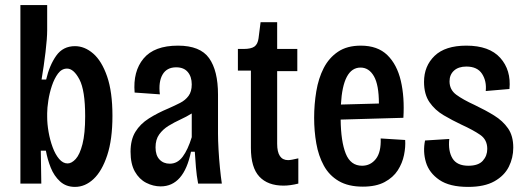

<svg xmlns="http://www.w3.org/2000/svg" viewBox="-20 -720 2061 753"><path d="M274 13Q239 13 215.5 -8.5Q192 -30 179 -62.5Q166 -95 160 -129H140L142 0H60V-700H165V-601Q165 -570 158.5 -515.5Q152 -461 143 -408H161Q174 -464 200.5 -501.5Q227 -539 274 -539Q312 -539 345.5 -510Q379 -481 400 -420.5Q421 -360 421 -266Q421 -173 400.5 -111Q380 -49 347 -18Q314 13 274 13ZM245 -79Q261 -79 277 -96.5Q293 -114 303.5 -155Q314 -196 314 -264Q314 -366 291.5 -408.5Q269 -451 243 -451Q222 -451 207.5 -431.5Q193 -412 183.5 -383.5Q174 -355 169.5 -325.5Q165 -296 165 -276V-262Q165 -234 170.5 -202.5Q176 -171 186.5 -142.5Q197 -114 212 -96.5Q227 -79 245 -79Z M610 11Q581 11 553.5 -3Q526 -17 509 -47Q492 -77 492 -125Q492 -172 511 -203Q530 -234 564 -255.5Q598 -277 641 -295Q666 -306 686.5 -316.5Q707 -327 719.5 -344Q732 -361 732 -389Q732 -419 716.5 -437.5Q701 -456 671 -456Q634 -456 617.5 -427.5Q601 -399 607 -350L508 -357Q501 -440 543 -490.5Q585 -541 678 -541Q765 -541 800 -492Q835 -443 835 -349V-196Q835 -170 837 -134Q839 -98 842.5 -62.5Q846 -27 850 0H757Q751 -32 748.5 -63Q746 -94 744 -125H729Q701 11 610 11ZM646 -78Q676 -78 696.5 -105.5Q717 -133 732 -182V-275Q711 -262 687 -251Q663 -240 641 -226.5Q619 -213 604.5 -193Q590 -173 590 -142Q590 -111 605.5 -94.5Q621 -78 646 -78Z M1092 8Q1030 8 997 -27.5Q964 -63 964 -140V-443H913V-528H935Q965 -528 978 -537.5Q991 -547 994 -570L1002 -633H1067V-528H1146V-441H1067V-156Q1067 -92 1110 -92Q1121 -92 1150 -99V0Q1118 8 1092 8Z M1403 12Q1346 12 1308.5 -10Q1271 -32 1250 -70.5Q1229 -109 1220.5 -157.5Q1212 -206 1212 -258Q1212 -311 1220.5 -362Q1229 -413 1249.5 -453Q1270 -493 1305.5 -517Q1341 -541 1395 -541Q1461 -541 1499 -504Q1537 -467 1552 -403Q1567 -339 1562 -258L1316 -251Q1317 -165 1336 -117.5Q1355 -70 1400 -70Q1433 -70 1454 -96.5Q1475 -123 1473 -177L1569 -171Q1571 -144 1564.5 -112Q1558 -80 1540 -52Q1522 -24 1488.5 -6Q1455 12 1403 12ZM1394 -455Q1325 -455 1317 -310L1466 -314Q1466 -387 1446.5 -421Q1427 -455 1394 -455Z M1816 13Q1743 13 1703 -14.5Q1663 -42 1650.5 -83.5Q1638 -125 1647 -169L1742 -175Q1737 -128 1754.5 -99Q1772 -70 1817 -70Q1856 -70 1873.5 -89.5Q1891 -109 1891 -136Q1891 -172 1863.5 -191Q1836 -210 1790 -231Q1754 -248 1720 -268Q1686 -288 1664.5 -319Q1643 -350 1643 -399Q1643 -461 1684.5 -501Q1726 -541 1809 -541Q1899 -541 1942 -493Q1985 -445 1978 -371L1885 -363Q1889 -402 1870.5 -430.5Q1852 -459 1809 -459Q1778 -459 1760.5 -443Q1743 -427 1743 -401Q1743 -368 1769.5 -348.5Q1796 -329 1842 -308Q1884 -288 1918 -267Q1952 -246 1972.5 -216.5Q1993 -187 1993 -141Q1993 -101 1975.5 -66Q1958 -31 1919 -9Q1880 13 1816 13Z"/></svg>

Font: Bricolage Grotesque 12pt Condensed Medium
Style: Regular
Weight: 500
Width: 3
Designer: Mathieu Triay
Foundry: Atelier Triay
Version: Version 1.001; ttfautohint (v1.8.4.7-5d5b);gftools[0.9.33.de